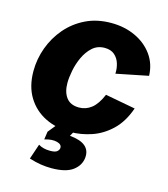

<svg xmlns="http://www.w3.org/2000/svg" viewBox="-111 -628 800 917"><g transform="rotate(15 289.0 -169.0)"><path d="M271.5 13.2Q201.2 13.2 145.8 -14.4Q90.3 -42 58.1 -94.7Q25.9 -147.5 25.9 -222.7Q25.9 -282.2 46.6 -338.9Q67.4 -395.5 106.2 -440.9Q145 -486.3 200.4 -513.4Q255.9 -540.5 326.2 -540.5Q392.6 -540.5 446 -515.6Q499.5 -490.7 531.5 -446.3Q563.5 -401.9 565.4 -343.3L407.2 -311.5Q408.7 -337.4 401.1 -361.8Q393.6 -386.2 375.2 -401.9Q356.9 -417.5 326.7 -417.5Q291 -417.5 266.4 -395.3Q241.7 -373 226.3 -339.6Q210.9 -306.2 204.1 -271Q197.3 -235.8 197.3 -209.5Q197.3 -164.6 217.8 -137.5Q238.3 -110.4 280.8 -110.4Q314.9 -110.4 342.3 -132.1Q369.6 -153.8 390.1 -202.6L539.1 -174.8Q514.6 -104.5 471.2 -63.2Q427.7 -22 375.5 -4.4Q323.2 13.2 271.5 13.2ZM228 203.6Q202.6 203.6 175.5 199.5Q148.4 195.3 117.7 185.5L143.1 110.4Q166 125 200.7 125Q226.1 125 235.1 117.2Q244.1 109.4 245.1 101.1Q247.6 82 222.4 75.2Q197.3 68.4 160.2 79.6L166 40L215.3 -20.5H298.3L297.4 -9.8L274.4 31.2Q378.9 40.5 372.1 113.3Q368.2 152.3 333.7 178Q299.3 203.6 228 203.6Z"/></g></svg>

Font: Schibsted Grotesk ExtraBold
Style: Italic
Weight: 800
Italic angle: -12°
Designer: Bakken & Baeck AS, Henrik Kongsvoll
Foundry: Schibsted ASA
Version: Version 1.100; ttfautohint (v1.8.4.7-5d5b);gftools[0.9.25]